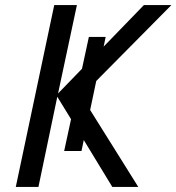

<svg xmlns="http://www.w3.org/2000/svg" viewBox="-20 -734 693 754"><path d="M42 0 193 -714H282L208 -367L302 -464L329 -589H395L387 -551L545 -714H653L358 -416L334 -302L523 0H421L309 -184L300 -141H232L259 -266L205 -354L131 0Z"/></svg>

Font: Noto Sans IKEA
Style: Italic
Weight: 400
Italic angle: -12°
Designer: Monotype Design Team
Foundry: Monotype Imaging Inc.
Version: Version 2.001